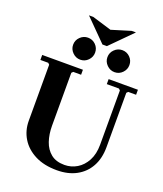

<svg xmlns="http://www.w3.org/2000/svg" viewBox="-180 -1136 1073 1263"><g transform="rotate(20 356.0 -505.0)"><path d="M486 -635V-670H691V-635H636L626 -625V-245Q626 -166 594.5 -109Q563 -52 505.5 -21Q448 10 370 10Q280 10 216.5 -22.5Q153 -55 119.5 -110Q86 -165 86 -233V-625L76 -635H21V-670H306V-635H251L241 -625V-255Q241 -195 257.5 -146.5Q274 -98 310 -69Q346 -40 405 -40Q452 -40 492 -64Q532 -88 556.5 -134Q581 -180 581 -245V-625L571 -635ZM266 -726Q235 -726 212 -749Q189 -772 189 -803Q189 -835 212 -857.5Q235 -880 266 -880Q298 -880 320.5 -857.5Q343 -835 343 -803Q343 -772 320.5 -749Q298 -726 266 -726ZM506 -726Q475 -726 452 -749Q429 -772 429 -803Q429 -835 452 -857.5Q475 -880 506 -880Q538 -880 560.5 -857.5Q583 -835 583 -803Q583 -772 560.5 -749Q538 -726 506 -726ZM520 -1020H550L401 -870H370L221 -1020H251L386 -979Z"/></g></svg>

Font: Brygada 1918
Style: Bold
Weight: 700
Designer: Mateusz Machalski | Borys Kosmynka | Przemek Hoffer
Foundry: NIEPODLEGLA 2018
Version: Version 3.006